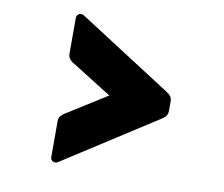

<svg xmlns="http://www.w3.org/2000/svg" viewBox="-75 -778 1000 856"><g transform="rotate(10 425.0 -350.0)"><path d="M657 -287 237 -17Q232 -14 226 -14Q217 -14 211 -20Q205 -26 205 -35V-197Q205 -212 212.5 -220.5Q220 -229 227.5 -234Q235 -239 237 -240L412 -350L237 -460Q235 -461 225.5 -467Q216 -473 210.5 -482Q205 -491 205 -503V-665Q205 -674 211 -680Q217 -686 226 -686Q232 -686 237 -683L657 -413Q673 -403 679.5 -394Q686 -385 686 -371V-329Q686 -315 679.5 -306Q673 -297 657 -287Z"/></g></svg>

Font: Rubik Mono One
Style: Regular
Weight: 400
Designer: Hubert and Fischer with Elvire Volk Leonovitch (Cyrillic Expansion: Cyreal)
Foundry: Hubert and Fischer with Elvire Volk Leonovitch
Version: Version 2.000